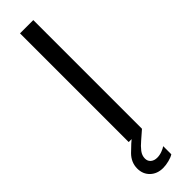

<svg xmlns="http://www.w3.org/2000/svg" viewBox="-314 -710 899 899"><g transform="rotate(-45 136.0 -260.0)"><path d="M91.8 0V-719.7H179.7V0ZM120.1 200.2Q81.5 200.2 56.9 176.8Q32.2 153.3 32.2 116.2Q32.2 75.7 62.7 44.7Q93.3 13.7 131.8 -17.6L179.7 0Q158.7 19 138.2 36.1Q117.7 53.2 104.2 70.8Q90.8 88.4 90.8 108.4Q90.8 126 103 136.2Q115.2 146.5 134.8 146.5Q150.9 146.5 167.2 140.4Q183.6 134.3 192.4 127.9V181.6Q180.7 189.5 159.7 194.8Q138.7 200.2 120.1 200.2Z"/></g></svg>

Font: Reddit Sans
Style: Regular
Weight: 400
Designer: Stephen Hutchings
Foundry: Reddit
Version: Version 1.014